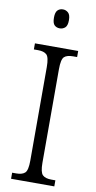

<svg xmlns="http://www.w3.org/2000/svg" viewBox="-100 -955 498 997"><g transform="rotate(10 149.0 -456.5)"><path d="M35 0V-32H57Q88 -32 102.5 -45.5Q117 -59 117 -110V-603Q117 -655 102.5 -668.5Q88 -682 57 -682H35V-714H263V-682H242Q209 -682 195 -668.5Q181 -655 181 -603V-110Q181 -60 195.5 -46Q210 -32 242 -32H263V0ZM148 -813Q131 -813 120 -823.5Q109 -834 109 -863Q109 -891 120 -902Q131 -913 148 -913Q164 -913 176 -902Q188 -891 188 -863Q188 -834 176 -823.5Q164 -813 148 -813Z"/></g></svg>

Font: Noto Serif Bengali Condensed Light
Style: Regular
Weight: 300
Width: 3
Designer: Juan Bruce, Universal Thirst, Indian Type Foundry and the Monotype Design Team.
Foundry: Monotype Imaging Inc.
Version: Version 2.003; ttfautohint (v1.8.4.7-5d5b)